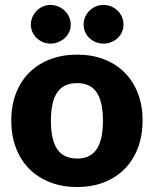

<svg xmlns="http://www.w3.org/2000/svg" viewBox="-20 -747 621 775"><path d="M291.5 -107Q345 -107 370.2 -144.8Q395.5 -182.5 395.5 -259.5Q395.5 -336.5 370.2 -374Q345 -411.5 291.5 -411.5Q236.5 -411.5 211 -374Q185.5 -336.5 185.5 -259.5Q185.5 -182.5 211 -144.8Q236.5 -107 291.5 -107ZM291.5 -526.5Q350.5 -526.5 399 -508Q447.5 -489.5 482.2 -455Q517 -420.5 536.2 -371.2Q555.5 -322 555.5 -260.5Q555.5 -198.5 536.2 -148.8Q517 -99 482.2 -64.2Q447.5 -29.5 399 -10.8Q350.5 8 291.5 8Q232 8 183.2 -10.8Q134.5 -29.5 99.2 -64.2Q64 -99 44.8 -148.8Q25.5 -198.5 25.5 -260.5Q25.5 -322 44.8 -371.2Q64 -420.5 99.2 -455Q134.5 -489.5 183.2 -508Q232 -526.5 291.5 -526.5ZM478.5 -647.5Q478.5 -631.5 472.2 -617.5Q466 -603.5 455 -593.2Q444 -583 429.2 -577Q414.5 -571 397.5 -571Q381 -571 366.5 -577Q352 -583 341 -593.2Q330 -603.5 323.8 -617.5Q317.5 -631.5 317.5 -647.5Q317.5 -664 323.8 -678.5Q330 -693 341 -703.8Q352 -714.5 366.5 -720.8Q381 -727 397.5 -727Q414.5 -727 429.2 -720.8Q444 -714.5 455 -703.8Q466 -693 472.2 -678.5Q478.5 -664 478.5 -647.5ZM265.5 -647.5Q265.5 -631.5 259 -617.5Q252.5 -603.5 241.2 -593.2Q230 -583 215.2 -577Q200.5 -571 183.5 -571Q167.5 -571 153.2 -577Q139 -583 128.2 -593.2Q117.5 -603.5 111 -617.5Q104.5 -631.5 104.5 -647.5Q104.5 -664 111 -678.5Q117.5 -693 128.2 -703.8Q139 -714.5 153.2 -720.8Q167.5 -727 183.5 -727Q200.5 -727 215.2 -720.8Q230 -714.5 241.2 -703.8Q252.5 -693 259 -678.5Q265.5 -664 265.5 -647.5Z"/></svg>

Font: Lato
Style: Regular
Weight: 900
Designer: Lukasz Dziedzic with Adam Twardoch and Botio Nikoltchev
Foundry: tyPoland Lukasz Dziedzic
Version: Version 2.010; 2014-09-01; http://www.latofonts.com/; ttfaut